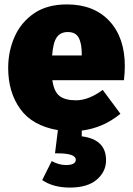

<svg xmlns="http://www.w3.org/2000/svg" viewBox="-20 -574 600 869"><path d="M296 275Q221 275 171 241L214 155Q247 173 278 173Q323 173 323 149Q323 120 240 120H229L242 15Q126 -5 71.5 -81Q17 -157 17 -266Q17 -342 46 -407.5Q75 -473 134 -513.5Q193 -554 283 -554Q405 -554 475 -479Q545 -404 545 -274Q545 -249 541 -211H217Q224 -160 249 -140Q274 -120 324 -120Q381 -120 445 -167L525 -59Q447 5 350 17V43Q460 57 460 151Q460 203 418 239Q376 275 296 275ZM350 -323V-330Q350 -378 336 -403.5Q322 -429 287 -429Q253 -429 236.5 -404.5Q220 -380 216 -323Z"/></svg>

Font: Trujillo Black
Style: Regular
Weight: 900
Designer: Fira Sans original fonts by bBox Type GmbH, Carrois Corporate GbR, & Edenspiekermann AG / Changes by Cristiano Sobral
Foundry: Fira Sans original fonts by bBox Type GmbH, Carrois Corporate GbR, & Edenspiekermann AG / Changes by Cristiano Sobral
Version: Version 4.301;July 28, 2020;FontCreator 13.0.0.2655 64-bit